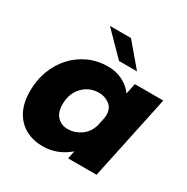

<svg xmlns="http://www.w3.org/2000/svg" viewBox="-169 -885 1019 1044"><g transform="rotate(30 340.0 -363.0)"><path d="M236 12.5Q175.5 12.5 128.2 -13.2Q81 -39 54 -89.5Q27 -140 27 -215Q27 -283 49.2 -342.2Q71.5 -401.5 112.2 -446.2Q153 -491 208.5 -516.2Q264 -541.5 330.5 -541.5Q379 -541.5 420.2 -521.2Q461.5 -501 488 -464.5L502 -531H680.5L568 0H389.5L400 -50Q326.5 12.5 236 12.5ZM216 -240Q216 -188.5 241.8 -162.5Q267.5 -136.5 307.5 -136.5Q349.5 -136.5 387 -161.8Q424.5 -187 439.5 -236L451 -289.5Q452.5 -300 452.5 -308Q452.5 -350.5 423.5 -371.8Q394.5 -393 358.5 -393Q297 -393 256.5 -350.2Q216 -307.5 216 -240ZM477.5 -597H364.5L226.5 -737.5H358.5Z"/></g></svg>

Font: Epilogue ExtraBold
Style: Italic
Weight: 800
Italic angle: -12°
Designer: Tyler Finck
Foundry: Etcetera Type Co
Version: Version 2.111; ttfautohint (v1.8.3)